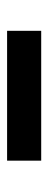

<svg xmlns="http://www.w3.org/2000/svg" viewBox="172 -510 131 514"><g transform="rotate(90 237.0 -253.5)"><path d="M410.6 -207.5H63V-298.8H410.6Z"/></g></svg>

Font: Vazirmatn RD FD Medium
Style: Regular
Weight: 500
Designer: Saber Rastikerdar
Foundry: Saber Rastikerdar
Version: Version 33.003